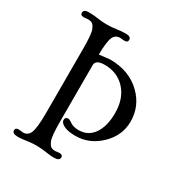

<svg xmlns="http://www.w3.org/2000/svg" viewBox="-160 -775 842 896"><g transform="rotate(30 261.5 -327.5)"><path d="M64.9 7.3Q33.2 7.3 33.2 -10.7Q33.2 -24.9 50.8 -24.9L74.7 -22.5Q101.1 -22.5 111.3 -47.9Q122.6 -76.2 122.6 -154.8V-499.5Q122.6 -580.1 114 -600.8Q105.5 -621.6 96.4 -626.7Q87.4 -631.8 74.7 -631.8L50.8 -629.9Q33.2 -629.9 33.2 -644Q33.2 -662.1 60.1 -662.1Q86.9 -662.1 111.1 -658.2Q135.3 -654.3 161.6 -654.3Q188 -654.3 211.2 -658.2Q234.4 -662.1 261.2 -662.1Q288.1 -662.1 288.1 -644Q288.1 -629.9 270.5 -629.9L247.1 -631.8Q221.7 -631.8 211.4 -609.4Q200.2 -584.5 199.2 -514.6L256.8 -521Q361.3 -521 425.8 -457Q484.4 -399.4 484.4 -317.4Q484.4 -241.7 425.8 -185.5Q368.2 -130.9 293.9 -130.9Q236.8 -130.9 215.8 -153.3Q209.5 -160.2 209.5 -168.2Q209.5 -176.3 214.1 -180.4Q218.8 -184.6 225.6 -184.6Q232.4 -184.6 244.6 -175.8Q263.7 -161.6 292 -161.6Q320.3 -161.6 340.1 -172.6Q359.9 -183.6 373.5 -203.6Q401.9 -245.1 401.9 -315.4Q401.9 -394.5 357.9 -441.4Q315.4 -486.8 247.6 -486.8Q201.2 -486.8 199.2 -459.5V-154.8Q199.2 -75.2 207.8 -54.2Q216.3 -33.2 225.3 -27.8Q234.4 -22.5 247.1 -22.5L270.5 -24.9Q288.1 -24.9 288.1 -10.7Q288.1 7.3 256.8 7.3Q240.7 7.3 222.7 4.4Q164.1 -4.9 122.3 1.2Q80.6 7.3 64.9 7.3Z"/></g></svg>

Font: Ovo
Style: Regular
Weight: 400
Designer: Nicole Fally
Foundry: Sorkin Type Co.
Version: Version 1.001